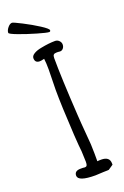

<svg xmlns="http://www.w3.org/2000/svg" viewBox="-204 -865 587 911"><g transform="rotate(-20 89.5 -409.0)"><path d="M24 -31Q24 -55 55 -55H66L76 -54Q84 -54 87 -59Q90 -64 90 -77Q90 -94 88 -130Q85 -154 81 -216Q72 -369 72 -447Q72 -475 73 -498L74 -549Q74 -582 71 -604Q55 -600 48 -600Q24 -600 24 -624Q24 -636 39 -645Q54 -654 77 -658Q117 -666 148 -666Q160 -666 168.5 -657.5Q177 -649 177 -638Q177 -627 170.5 -619Q164 -611 154 -611Q148 -611 144 -612H136Q126 -612 121.5 -607.5Q117 -603 117 -591Q117 -494 129 -299Q131 -263 137 -193Q142 -147 142 -99V-61Q148 -62 162 -62Q204 -62 204 -27V-21L179 -4Q178 -4 172.5 -3.5Q167 -3 152 -3Q120 -1 111 -1Q24 -1 24 -31ZM-47 -778Q-47 -790 -36 -803.5Q-25 -817 -14 -817Q-8 -817 33 -796Q74 -775 109 -752.5Q144 -730 144 -722Q144 -715 137 -715Q126 -715 79.5 -728.5Q33 -742 -7 -757Q-47 -772 -47 -778Z"/></g></svg>

Font: Amatic SC
Style: Bold
Weight: 700
Designer: Multiple Designers
Foundry: Vernon Adams
Version: Version 2.505